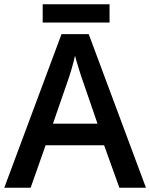

<svg xmlns="http://www.w3.org/2000/svg" viewBox="-20 -876 701 896"><path d="M537.1 0 465.8 -198.2H192.9L123 0H0L267.1 -716.8H394L661.1 0ZM435.1 -298.8 368.2 -493.2Q360.8 -512.7 347.9 -554.7Q335 -596.7 330.1 -616.2Q316.9 -556.2 291.5 -484.9L227.1 -298.8ZM179.2 -856H491.2V-771H179.2Z"/></svg>

Font: JBL Sans
Style: Semibold
Weight: 600
Version: Version 1.10